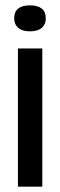

<svg xmlns="http://www.w3.org/2000/svg" viewBox="-20 -697 225 717"><path d="M47 0V-516H138V0ZM92 -580Q63 -580 48 -593Q33 -606 33 -629Q33 -653 48 -665Q63 -677 92 -677Q121 -677 136 -665Q151 -653 151 -628Q151 -606 136 -593Q121 -580 92 -580Z"/></svg>

Font: Bricolage Grotesque 96pt ExtraBold 96pt
Style: Regular
Weight: 400
Version: Version 1.001;gftools[0.9.33.dev8+g029e19f]